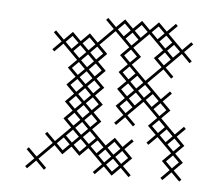

<svg xmlns="http://www.w3.org/2000/svg" viewBox="-35 -363 432 404"><g transform="rotate(5 180.5 -161.0)"><path d="M75.7 0 57.9 -17.9 89.3 -49.3 107.1 -31.4 125 -49.3 142.9 -31.4 160.7 -49.3 192.1 -17.9 174.3 0 178.6 4.3 196.4 -13.6 214.3 4.3 232.1 -13.6 250 4.3 254.3 0 236.4 -17.9 254.3 -35.7 236.4 -53.6 254.3 -71.4 250 -75.7 232.1 -57.9 214.3 -75.7 196.4 -57.9 165 -89.3 182.9 -107.1 165 -125 182.9 -142.9 165 -160.7 182.9 -178.6 165 -196.4 182.9 -214.3 165 -232.1 182.9 -250 165 -267.9 196.4 -299.3 227.9 -267.9 210 -250 227.9 -232.1 210 -214.3 227.9 -196.4 210 -178.6 227.9 -160.7 210 -142.9 227.9 -125 210 -107.1 214.3 -102.9 232.1 -120.7 250 -102.9 254.3 -107.1 236.4 -125 267.9 -156.4 299.3 -125 281.4 -107.1 299.3 -89.3 281.4 -71.4 285.7 -67.1 303.6 -85 335 -53.6 317.1 -35.7 335 -17.9 317.1 0 321.4 4.3 339.3 -13.6 357.1 4.3 361.4 0 343.6 -17.9 361.4 -35.7 343.6 -53.6 361.4 -71.4 343.6 -89.3 361.4 -107.1 357.1 -111.4 339.3 -93.6 307.9 -125 325.7 -142.9 307.9 -160.7 325.7 -178.6 321.4 -182.9 303.6 -165 272.1 -196.4 303.6 -227.9 321.4 -210 325.7 -214.3 307.9 -232.1 339.3 -263.6 357.1 -245.7 361.4 -250 343.6 -267.9 361.4 -285.7 357.1 -290 339.3 -272.1 307.9 -303.6 325.7 -321.4 321.4 -325.7 303.6 -307.9 285.7 -325.7 267.9 -307.9 250 -325.7 232.1 -307.9 214.3 -325.7 196.4 -307.9 178.6 -325.7 174.3 -321.4 192.1 -303.6 160.7 -272.1 142.9 -290 125 -272.1 107.1 -290 89.3 -272.1 71.4 -290 67.1 -285.7 85 -267.9 67.1 -250 71.4 -245.7 89.3 -263.6 120.7 -232.1 102.9 -214.3 120.7 -196.4 102.9 -178.6 120.7 -160.7 102.9 -142.9 120.7 -125 102.9 -107.1 120.7 -89.3 89.3 -57.9 71.4 -75.7 67.1 -71.4 85 -53.6 53.6 -22.1 35.7 -40 31.4 -35.7 49.3 -17.9 31.4 0 35.7 4.3 53.6 -13.6 71.4 4.3ZM182.9 -35.7 196.4 -49.3 210 -35.7 196.4 -22.1ZM218.6 -35.7 232.1 -49.3 245.7 -35.7 232.1 -22.1ZM214.3 -31.4 227.9 -17.9 214.3 -4.3 200.7 -17.9ZM325.7 -71.4 339.3 -85 352.9 -71.4 339.3 -57.9ZM290 -142.9 303.6 -156.4 317.1 -142.9 303.6 -129.3ZM254.3 -178.6 267.9 -192.1 281.4 -178.6 267.9 -165ZM250 -174.3 263.6 -160.7 250 -147.1 236.4 -160.7ZM267.9 -200.7 236.4 -232.1 254.3 -250 236.4 -267.9 267.9 -299.3 299.3 -267.9 281.4 -250 299.3 -232.1ZM218.6 -285.7 232.1 -299.3 245.7 -285.7 232.1 -272.1ZM290 -285.7 303.6 -299.3 317.1 -285.7 303.6 -272.1ZM142.9 -245.7 156.4 -232.1 142.9 -218.6 129.3 -232.1ZM147.1 -250 160.7 -263.6 174.3 -250 160.7 -236.4ZM111.4 -250 125 -263.6 138.6 -250 125 -236.4ZM147.1 -214.3 160.7 -227.9 174.3 -214.3 160.7 -200.7ZM147.1 -178.6 160.7 -192.1 174.3 -178.6 160.7 -165ZM147.1 -142.9 160.7 -156.4 174.3 -142.9 160.7 -129.3ZM147.1 -107.1 160.7 -120.7 174.3 -107.1 160.7 -93.6ZM147.1 -71.4 160.7 -85 174.3 -71.4 160.7 -57.9ZM107.1 -67.1 120.7 -53.6 107.1 -40 93.6 -53.6ZM142.9 -210 156.4 -196.4 142.9 -182.9 129.3 -196.4ZM142.9 -174.3 156.4 -160.7 142.9 -147.1 129.3 -160.7ZM142.9 -138.6 156.4 -125 142.9 -111.4 129.3 -125ZM142.9 -102.9 156.4 -89.3 142.9 -75.7 129.3 -89.3ZM142.9 -67.1 156.4 -53.6 142.9 -40 129.3 -53.6ZM93.6 -267.9 107.1 -281.4 120.7 -267.9 107.1 -254.3ZM111.4 -71.4 125 -85 138.6 -71.4 125 -57.9ZM111.4 -107.1 125 -120.7 138.6 -107.1 125 -93.6ZM111.4 -142.9 125 -156.4 138.6 -142.9 125 -129.3ZM111.4 -178.6 125 -192.1 138.6 -178.6 125 -165ZM111.4 -214.3 125 -227.9 138.6 -214.3 125 -200.7ZM129.3 -267.9 142.9 -281.4 156.4 -267.9 142.9 -254.3ZM165 -53.6 178.6 -67.1 192.1 -53.6 178.6 -40ZM200.7 -53.6 214.3 -67.1 227.9 -53.6 214.3 -40ZM200.7 -303.6 214.3 -317.1 227.9 -303.6 214.3 -290ZM218.6 -142.9 232.1 -156.4 245.7 -142.9 232.1 -129.3ZM218.6 -178.6 232.1 -192.1 245.7 -178.6 232.1 -165ZM218.6 -214.3 232.1 -227.9 245.7 -214.3 232.1 -200.7ZM218.6 -250 232.1 -263.6 245.7 -250 232.1 -236.4ZM236.4 -196.4 250 -210 263.6 -196.4 250 -182.9ZM236.4 -303.6 250 -317.1 263.6 -303.6 250 -290ZM272.1 -160.7 285.7 -174.3 299.3 -160.7 285.7 -147.1ZM272.1 -303.6 285.7 -317.1 299.3 -303.6 285.7 -290ZM290 -107.1 303.6 -120.7 317.1 -107.1 303.6 -93.6ZM290 -250 303.6 -263.6 317.1 -250 303.6 -236.4ZM307.9 -89.3 321.4 -102.9 335 -89.3 321.4 -75.7ZM307.9 -267.9 321.4 -281.4 335 -267.9 321.4 -254.3ZM325.7 -35.7 339.3 -49.3 352.9 -35.7 339.3 -22.1Z"/></g></svg>

Font: Gossip Low Cross Stitch
Style: Regular
Weight: 300
Width: 3
Designer: Deborah Khodanovich
Version: Version 1.001;Glyphs 3.3.1 (3343)